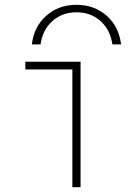

<svg xmlns="http://www.w3.org/2000/svg" viewBox="-20 -776 540 796"><path d="M297 -756Q371 -756 422 -711Q473 -666 482 -592H446Q437 -653 396.5 -689Q356 -725 297 -725Q238 -725 197.5 -689Q157 -653 148 -592H112Q121 -666 172 -711Q223 -756 297 -756ZM280 0V-488H85V-520H314V0Z"/></svg>

Font: M PLUS Code Latin ExtraLight
Style: Regular
Weight: 250
Designer: Coji Morishita
Foundry: UNDERFOREST DESIGN
Version: Version 1.002; ttfautohint (v1.8.3)